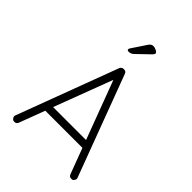

<svg xmlns="http://www.w3.org/2000/svg" viewBox="-260 -1045 1166 1166"><g transform="rotate(45 323.0 -461.5)"><path d="M549 -16Q555 0 572 0Q573 0 576 -0.5Q579 -1 581 -1Q590 -5 594 -14.5Q598 -24 594 -33L351 -682Q346 -697 327 -697Q310 -697 303 -682L60 -33Q56 -24 60.5 -14.5Q65 -5 74 -1Q76 -1 79 -0.5Q82 0 83 0Q100 0 106 -16L168 -181H487ZM186 -230 328 -606 469 -230ZM273 -792Q260 -792 260 -801Q260 -806 264 -812L326 -905Q338 -923 354 -923Q368 -923 382 -915.5Q396 -908 396 -900Q396 -893 385 -882L305 -805Q291 -792 273 -792Z"/></g></svg>

Font: Quicksand
Style: Regular
Weight: 400
Designer: Andrew Paglinawan
Foundry: Andrew Paglinawan
Version: 1.002